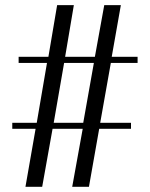

<svg xmlns="http://www.w3.org/2000/svg" viewBox="-20 -720 578 740"><path d="M78.1 0 117.2 -223.6H27.3V-246.6H121.6L161.1 -477.5H51.8V-501H166.5L200.2 -700.2H264.6L231 -501H345.7L381.8 -700.2H445.8L410.6 -501H510.3V-477.5H407.2L366.2 -246.6H484.9V-223.6H362.3L322.8 0H258.3L298.8 -223.6H182.6L142.6 0ZM187 -246.6H300.8L341.8 -477.5H227.1Z"/></svg>

Font: Imbue
Style: Regular
Weight: 400
Designer: Tyler Finck
Foundry: Etcetera Type Company
Version: Version 0.910